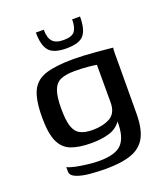

<svg xmlns="http://www.w3.org/2000/svg" viewBox="-128 -664 758 870"><g transform="rotate(-20 250.5 -228.5)"><path d="M234 116Q196 116 157.5 112.5Q119 109 93 98.5Q67 88 67 68V47Q80 54 106.5 59.5Q133 65 163.5 68.5Q194 72 217 72Q297 72 327 39.5Q357 7 356 -68Q335 -38 298 -27Q261 -16 212 -16Q153 -16 115 -30.5Q77 -45 59 -85Q41 -125 41 -201Q41 -287 62 -329.5Q83 -372 132.5 -387Q182 -402 265 -402Q286 -402 315 -400.5Q344 -399 372.5 -396.5Q401 -394 422.5 -392Q444 -390 452 -389Q450 -384 450 -359Q450 -334 450 -311L449 -74Q449 0 427 41Q405 82 357.5 99Q310 116 234 116ZM238 -70Q287 -70 321 -88.5Q355 -107 356 -157V-341Q347 -343 318 -346Q289 -349 251 -349Q208 -349 183 -338Q158 -327 147 -296.5Q136 -266 136 -210Q136 -153 146 -123Q156 -93 178.5 -81.5Q201 -70 238 -70ZM253 -458Q191 -458 168.5 -485Q146 -512 146 -573H184Q184 -534 200 -516Q216 -498 253 -498Q294 -498 307.5 -516.5Q321 -535 321 -573H359Q359 -511 337 -484.5Q315 -458 253 -458Z"/></g></svg>

Font: Genos Medium
Style: Regular
Weight: 500
Designer: Robert E. Leuschke
Foundry: Robert E. Leuschke
Version: Version 1.010; ttfautohint (v1.8.3)